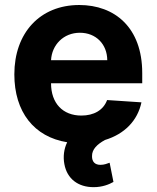

<svg xmlns="http://www.w3.org/2000/svg" viewBox="-20 -573 638 782"><path d="M38.4 -270.2C38.4 -117.2 118.6 -15.3 253.6 6.4C240.1 34.1 236.5 65.7 242.2 95.5C253.2 155.5 298.3 189.3 361.2 189.3C397.4 189.3 424.7 177.9 442.1 168L426.5 89.8C416.9 93 405.2 98.4 389.2 98.4C366.5 98.4 354.4 85.6 354.8 62.9C354.4 35.2 375.4 14.9 407.3 -2.8C487.6 -27 540.5 -82 556.1 -156.2L416.2 -165.5C400.9 -123.9 361.9 -102.3 311.4 -102.3C235.8 -102.3 187.9 -152.3 187.9 -233.7V-234H559.3V-275.6C559.3 -460.9 447.1 -552.6 302.9 -552.6C142.4 -552.6 38.4 -438.6 38.4 -270.2ZM305.4 -439.6C371.1 -439.6 416.5 -392.8 416.9 -327.8H187.9C191.1 -389.9 238.3 -439.6 305.4 -439.6Z"/></svg>

Font: Inter-Hewn
Style: Bold
Weight: 700
Designer: Rasmus Andersson
Foundry: rsms
Version: Version 3.012;git-f93a4a705